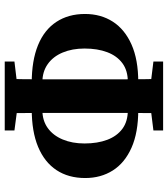

<svg xmlns="http://www.w3.org/2000/svg" viewBox="31 -740 709 811"><g transform="rotate(90 385.5 -334.5)"><path d="M39 -339Q39 -406 71.5 -456.5Q104 -507 168 -535.5Q232 -564 327 -564H383V-520H326Q278 -520 247 -497Q216 -474 200.5 -433Q185 -392 185 -337Q185 -285 202 -244.5Q219 -204 251 -181.5Q283 -159 327 -159H383V-114H330Q236 -114 171 -140.5Q106 -167 72.5 -218Q39 -269 39 -339ZM388 -114V-159H445Q489 -159 520.5 -181.5Q552 -204 569 -244.5Q586 -285 586 -337Q586 -392 570.5 -433Q555 -474 524 -497Q493 -520 445 -520H388V-564H444Q540 -564 604 -535.5Q668 -507 700 -456.5Q732 -406 732 -340Q732 -269 698.5 -218.5Q665 -168 600.5 -141Q536 -114 441 -114ZM313 0Q315 -78 315 -157.5Q315 -237 315 -316V-351Q315 -430 315 -510Q315 -590 313 -669H458Q457 -590 457 -511Q457 -432 457 -352V-317Q457 -238 457 -158Q457 -78 458 0ZM240 -628V-669H531V-628L410 -613H362ZM240 0V-41L365 -56H417L531 -41V0Z"/></g></svg>

Font: Source Serif 4 36pt
Style: Bold
Weight: 700
Designer: Frank Grießhammer
Foundry: Adobe Systems Incorporated
Version: Version 4.004;hotconv 1.0.116;makeotfexe 2.5.65601